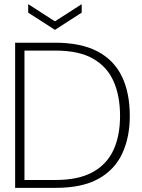

<svg xmlns="http://www.w3.org/2000/svg" viewBox="-20 -906 684 926"><path d="M53 0V-700H245Q370 -700 449.5 -658.5Q529 -617 567.5 -538Q606 -459 606 -347Q606 -244 569.5 -165.5Q533 -87 454.5 -43.5Q376 0 249 0ZM98 -38H248Q358 -38 426.5 -75.5Q495 -113 527 -182Q559 -251 559 -347Q559 -444 527.5 -514.5Q496 -585 428 -623.5Q360 -662 248 -662H98ZM245 -762 116 -845V-886L245 -803L374 -886V-845Z"/></svg>

Font: DM Sans 36pt ExtraLight
Style: Regular
Weight: 250
Designer: Colophon Foundry, Jonny Pinhorn
Foundry: Colophon Foundry
Version: Version 4.004;gftools[0.9.30]